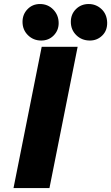

<svg xmlns="http://www.w3.org/2000/svg" viewBox="-20 -958 566 978"><path d="M48.8 0 192.4 -719.7H375.5L231.9 0ZM438 -751.5Q396.5 -751.5 368.7 -778.8Q340.8 -806.2 340.8 -846.7Q340.8 -885.7 366.9 -911.6Q393.1 -937.5 431.6 -937.5Q469.2 -937.5 496.8 -911.9Q524.4 -886.2 525.9 -843.8Q526.9 -802.2 500.7 -776.9Q474.6 -751.5 438 -751.5ZM189.9 -751.5Q149.9 -751.5 122.3 -778.8Q94.7 -806.2 94.7 -846.7Q94.7 -884.8 120.1 -911.1Q145.5 -937.5 183.6 -937.5Q224.1 -937.5 251.5 -909.2Q278.8 -880.9 278.8 -840.3Q278.8 -803.2 253.4 -777.3Q228 -751.5 189.9 -751.5Z"/></svg>

Font: Reddit Sans Black
Style: Italic
Weight: 900
Italic angle: -11.25°
Designer: Stephen Hutchings
Version: Version 1.013